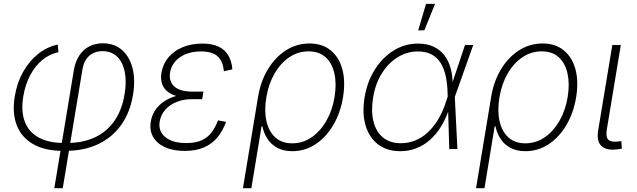

<svg xmlns="http://www.w3.org/2000/svg" viewBox="-20 -777 3320 1001"><path d="M263.2 204.1 364.7 -409.2Q372.6 -456.5 393.6 -488Q414.6 -519.5 445.8 -535.4Q477.1 -551.3 515.6 -551.3Q575.7 -551.3 615.5 -516.8Q655.3 -482.4 670.9 -421.9Q686.5 -361.3 673.3 -281.7Q657.7 -188.5 610.1 -123.3Q562.5 -58.1 489.3 -24.4Q416 9.3 324.2 9.3H305.2Q214.8 9.3 154.1 -24.9Q93.3 -59.1 67.9 -122.8Q42.5 -186.5 57.1 -275.4Q68.4 -344.2 99.6 -400.6Q130.9 -457 177.2 -494.6Q223.6 -532.2 281.2 -544.9L284.7 -504.9Q237.8 -495.1 200.2 -463.9Q162.6 -432.6 137.2 -384.5Q111.8 -336.4 101.6 -275.9Q88.4 -196.3 109.6 -141.8Q130.9 -87.4 182.6 -59.6Q234.4 -31.7 312.5 -31.7H331.1Q411.6 -31.7 473.9 -60.5Q536.1 -89.4 575.9 -146Q615.7 -202.6 629.4 -285.2Q640.6 -351.6 630.4 -402.3Q620.1 -453.1 590.6 -481.7Q561 -510.3 514.2 -510.3Q487.8 -510.3 466.1 -500Q444.3 -489.7 429.7 -468.5Q415 -447.3 409.7 -414.1L307.1 204.1Z M942.9 9.8Q881.8 9.8 839.6 -9.8Q797.4 -29.3 778.1 -63.5Q758.8 -97.7 766.1 -142.1Q771 -173.8 788.1 -200.7Q805.2 -227.5 833.7 -247.1Q862.3 -266.6 901.1 -277.6Q939.9 -288.6 988.8 -288.6H1038.6L1034.2 -259.8H977.5Q936 -259.8 900.4 -245.4Q864.7 -231 841.6 -204.8Q818.4 -178.7 812.5 -143.1Q804.2 -93.3 841.8 -62.3Q879.4 -31.2 950.7 -31.2Q999 -31.2 1030.8 -45.4Q1062.5 -59.6 1082.5 -85.9Q1102.5 -112.3 1116.7 -149.4L1158.7 -141.6Q1142.1 -95.7 1114.3 -61.5Q1086.4 -27.3 1044.4 -8.8Q1002.4 9.8 942.9 9.8ZM985.4 -266.1Q936 -266.1 902.6 -275.6Q869.1 -285.2 849.6 -302.7Q830.1 -320.3 823.5 -344.5Q816.9 -368.7 821.8 -398.9Q830.1 -444.8 858.9 -478.8Q887.7 -512.7 932.9 -531.2Q978 -549.8 1034.7 -549.8Q1086.4 -549.8 1119.6 -533.9Q1152.8 -518.1 1170.4 -488Q1188 -458 1191.4 -415.5L1147 -405.3Q1143.1 -457 1115 -482.9Q1086.9 -508.8 1028.3 -508.8Q962.4 -508.8 918.9 -479Q875.5 -449.2 866.7 -398.9Q859.4 -352.1 889.2 -325.7Q918.9 -299.3 984.4 -299.3H1040.5L1035.2 -266.1Z M1246.6 204.1 1325.2 -270.5Q1338.4 -352.5 1376.5 -415.5Q1414.6 -478.5 1470.5 -514.4Q1526.4 -550.3 1593.3 -550.3Q1660.2 -550.3 1703.9 -514.6Q1747.6 -479 1764.6 -416.3Q1781.7 -353.5 1768.6 -271.5Q1755.4 -189 1717.5 -125Q1679.7 -61 1624.8 -24.9Q1569.8 11.2 1503.9 11.2Q1458 11.2 1425.5 -6.3Q1393.1 -23.9 1374 -53.7Q1355 -83.5 1347.7 -119.1H1343.8L1290.5 204.1ZM1503.9 -29.8Q1559.1 -29.8 1604.7 -61.3Q1650.4 -92.8 1681.6 -147.2Q1712.9 -201.7 1724.1 -270.5Q1735.4 -338.9 1723.6 -392.8Q1711.9 -446.8 1678.2 -478Q1644.5 -509.3 1588.9 -509.3Q1533.7 -509.3 1488 -478.3Q1442.4 -447.3 1411.4 -393.6Q1380.4 -339.8 1368.7 -270.5Q1356.9 -201.2 1368.9 -146.7Q1380.9 -92.3 1414.8 -61Q1448.7 -29.8 1503.9 -29.8Z M2067.4 11.2Q1997.6 11.2 1950.9 -24.4Q1904.3 -60.1 1885.7 -123.5Q1867.2 -187 1880.9 -270Q1894.5 -352.1 1934.6 -415Q1974.6 -478 2032.7 -513.9Q2090.8 -549.8 2159.2 -549.8Q2207 -549.8 2241.5 -533.2Q2275.9 -516.6 2297.9 -487.3Q2319.8 -458 2330.1 -418.9Q2340.3 -379.9 2339.8 -334.5H2354.5L2351.1 -272.9L2364.7 0H2322.3L2313.5 -291.5Q2312.5 -338.9 2304.2 -378.4Q2295.9 -418 2278.1 -447.3Q2260.3 -476.6 2231 -492.7Q2201.7 -508.8 2158.2 -508.8Q2102.1 -508.8 2053.2 -478.5Q2004.4 -448.2 1970.7 -394.3Q1937 -340.3 1925.3 -269Q1913.6 -197.8 1927 -144Q1940.4 -90.3 1976.6 -60.3Q2012.7 -30.3 2069.8 -30.3Q2108.9 -30.3 2144.3 -44.4Q2179.7 -58.6 2210 -86.4Q2240.2 -114.3 2264.6 -154.8Q2289.1 -195.3 2305.7 -247.6L2404.3 -542.5H2447.3L2350.6 -270L2334 -208.5H2321.3Q2303.7 -156.2 2278.3 -115.5Q2252.9 -74.7 2220.2 -46.4Q2187.5 -18.1 2149.2 -3.4Q2110.8 11.2 2067.4 11.2ZM2160.2 -618.7 2201.2 -756.8H2248L2192.4 -618.7Z M2461.9 204.1 2540.5 -270.5Q2553.7 -352.5 2591.8 -415.5Q2629.9 -478.5 2685.8 -514.4Q2741.7 -550.3 2808.6 -550.3Q2875.5 -550.3 2919.2 -514.6Q2962.9 -479 2980 -416.3Q2997.1 -353.5 2983.9 -271.5Q2970.7 -189 2932.9 -125Q2895 -61 2840.1 -24.9Q2785.2 11.2 2719.2 11.2Q2673.3 11.2 2640.9 -6.3Q2608.4 -23.9 2589.4 -53.7Q2570.3 -83.5 2563 -119.1H2559.1L2505.9 204.1ZM2719.2 -29.8Q2774.4 -29.8 2820.1 -61.3Q2865.7 -92.8 2897 -147.2Q2928.2 -201.7 2939.5 -270.5Q2950.7 -338.9 2939 -392.8Q2927.2 -446.8 2893.6 -478Q2859.9 -509.3 2804.2 -509.3Q2749 -509.3 2703.4 -478.3Q2657.7 -447.3 2626.7 -393.6Q2595.7 -339.8 2584 -270.5Q2572.3 -201.2 2584.2 -146.7Q2596.2 -92.3 2630.1 -61Q2664.1 -29.8 2719.2 -29.8Z M3195.3 2Q3141.6 8.3 3115.5 -16.1Q3089.4 -40.5 3098.6 -97.2L3172.4 -542.5H3216.8L3144 -104Q3136.7 -61 3153.1 -47.6Q3169.4 -34.2 3205.1 -39.6Q3211.4 -40 3213.4 -40.3Q3215.3 -40.5 3219.7 -41L3221.7 -2Q3216.8 -1 3210 0Q3203.1 1 3195.3 2Z"/></svg>

Font: Inter 16pt ExtraLight
Style: Italic
Weight: 250
Italic angle: -9.3988°
Version: Version 4.001;git-66647c0bb